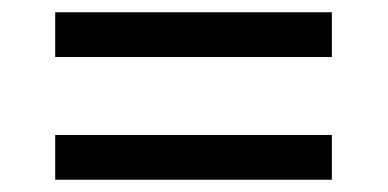

<svg xmlns="http://www.w3.org/2000/svg" viewBox="-20 -479 632 313"><path d="M70 -459H521V-386H70ZM70 -259H521V-186H70Z"/></svg>

Font: loriya05
Style: Book
Weight: 400
Designer: Jelle Bosma - Monotype Design Team
Foundry: Monotype Imaging Inc.
Version: Version 2.003